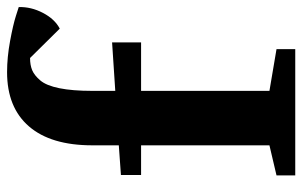

<svg xmlns="http://www.w3.org/2000/svg" viewBox="-176 -679 855 543"><g transform="rotate(-90 251.5 -407.5)"><path d="M27 0V-53L112 -73V-436H28V-493L112 -499V-574Q112 -691 165.5 -753Q219 -815 319 -815Q361 -815 407 -806.5Q453 -798 478 -790L503 -782Q504 -747 486.5 -713.5Q469 -680 442 -666L359 -750Q339 -750 324.5 -744Q310 -738 295.5 -721Q281 -704 273.5 -667Q266 -630 266 -574V-509L403 -518V-436H266V-73L384 -53V0Z"/></g></svg>

Font: Volkhov
Style: Bold
Weight: 700
Designer: Cyreal (www.cyreal.org)
Foundry: Cyreal (www.cyreal.org)
Version: Version 1.010